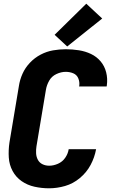

<svg xmlns="http://www.w3.org/2000/svg" viewBox="-20 -1009 616 1037"><path d="M245 8Q288 8 331.5 -4.5Q375 -17 411.5 -47.5Q448 -78 469.5 -118.5Q491 -159 499 -203H351Q347 -178 332 -156.5Q317 -135 293 -124.5Q269 -114 246 -114Q226 -114 209.5 -122Q193 -130 184.5 -146Q176 -162 175 -181Q174 -200 177 -219L228 -524Q232 -549 245.5 -573Q259 -597 284.5 -609Q310 -621 335 -621Q357 -621 376 -613Q395 -605 403 -585.5Q411 -566 408 -545L407 -542H556L557 -548Q562 -584 553.5 -618Q545 -652 523.5 -677.5Q502 -703 471.5 -717.5Q441 -732 406 -737.5Q371 -743 335 -743Q301 -743 266.5 -737Q232 -731 199.5 -714Q167 -697 141.5 -670Q116 -643 101.5 -610.5Q87 -578 82 -544L31 -239Q25 -198 27.5 -158.5Q30 -119 48 -85.5Q66 -52 97 -30.5Q128 -9 166.5 -0.5Q205 8 245 8ZM343 -758 532 -909 446 -989 275 -821Z"/></svg>

Font: Iosevka Sparkle Heavy Oblique
Style: Regular
Weight: 900
Italic angle: -9°
Designer: Belleve Invis
Foundry: Belleve Invis
Version: Version 4.5.0; ttfautohint (v1.8.3)